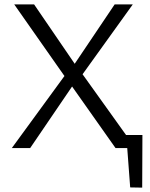

<svg xmlns="http://www.w3.org/2000/svg" viewBox="-20 -678 689 879"><path d="M576 180 558 -60H632L631 181ZM532 -60H608V0H532ZM34 0 275 -330 45 -658H136L322 -386L505 -658H588L358 -338L600 0H509L310 -282L118 0Z"/></svg>

Font: Ysabeau Office
Style: Regular
Weight: 400
Designer: Christian Thalmann (Catharsis Fonts)
Version: Version 2.001;gftools[0.9.30]; featfreeze: tnum,lnum,ss02